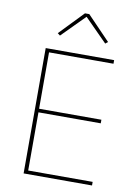

<svg xmlns="http://www.w3.org/2000/svg" viewBox="-99 -988 759 1053"><g transform="rotate(10 280.5 -461.5)"><path d="M287 -923 159 -790 173 -779 299 -906 425 -779 439 -790 311 -923ZM489 0V-20H130V-344H477V-364H130V-678H489V-698H108V0Z"/></g></svg>

Font: IBM Plex Sans Thai Looped Thin
Style: Regular
Weight: 100
Designer: Mike Abbink, Paul van der Laan, Pieter van Rosmalen, Ben Mitchell, Mark Frömberg
Foundry: Bold Monday
Version: Version 1.1